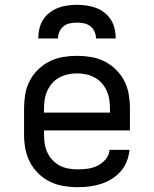

<svg xmlns="http://www.w3.org/2000/svg" viewBox="-20 -770 640 798"><path d="M302 8Q273 8 243.5 3Q214 -2 187.5 -15Q161 -28 139.5 -49Q118 -70 104.5 -96Q91 -122 85.5 -151Q80 -180 80 -210V-320Q80 -349 85 -378.5Q90 -408 103.5 -434Q117 -460 138.5 -481Q160 -502 186 -515Q212 -528 241.5 -533Q271 -538 300 -538Q329 -538 358.5 -533Q388 -528 414 -515Q440 -502 461.5 -481Q483 -460 496.5 -434Q510 -408 515 -378.5Q520 -349 520 -320V-228H163V-210Q163 -191 166 -172Q169 -153 177 -136Q185 -119 198.5 -104.5Q212 -90 228.5 -81.5Q245 -73 264 -69.5Q283 -66 302 -66Q324 -66 345.5 -69Q367 -72 386 -81.5Q405 -91 419.5 -108.5Q434 -126 435 -147H518Q516 -123 507 -99.5Q498 -76 481.5 -57.5Q465 -39 444 -26Q423 -13 399.5 -5.5Q376 2 351.5 5Q327 8 302 8ZM437 -302V-320Q437 -339 434 -357.5Q431 -376 423 -393.5Q415 -411 402.5 -425Q390 -439 373 -448Q356 -457 337.5 -461Q319 -465 300 -465Q281 -465 262.5 -461Q244 -457 227 -448Q210 -439 197.5 -425Q185 -411 177 -393.5Q169 -376 166 -357.5Q163 -339 163 -320V-302ZM139 -610Q139 -630 143.5 -650Q148 -670 158.5 -687Q169 -704 185.5 -717Q202 -730 220.5 -737Q239 -744 259.5 -747Q280 -750 300 -750Q320 -750 340.5 -747Q361 -744 379.5 -737Q398 -730 414.5 -717Q431 -704 441.5 -687Q452 -670 456.5 -650Q461 -630 461 -610H379Q379 -625 373 -638.5Q367 -652 355.5 -661Q344 -670 329.5 -673Q315 -676 300 -676Q285 -676 270.5 -673Q256 -670 244.5 -661Q233 -652 227 -638.5Q221 -625 221 -610Z"/></svg>

Font: Iosevka Mono
Style: Regular
Weight: 400
Designer: Belleve Invis
Foundry: Belleve Invis
Version: Version 11.1.1